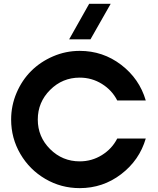

<svg xmlns="http://www.w3.org/2000/svg" viewBox="-20 -972 822 1002"><path d="M340.8 -766.6 445.3 -952.1H557.6L452.1 -766.6ZM396 -129.9Q459 -129.9 511.7 -162.6Q564.5 -195.3 591.8 -249H740.7Q707.5 -135.7 612.3 -63Q517.1 9.8 396 9.8Q298.8 9.8 216.6 -38.3Q134.3 -86.4 86.2 -168.7Q38.1 -251 38.1 -348.1Q38.1 -420.9 66.4 -487.3Q94.7 -553.7 142.8 -601.6Q190.9 -649.4 257.1 -678Q323.2 -706.5 396 -706.5Q517.1 -706.5 612.3 -633.8Q707.5 -561 740.7 -447.8H591.8Q564.5 -501.5 511.7 -534.2Q459 -566.9 396 -566.9Q305.7 -566.9 241.5 -502.7Q177.2 -438.5 177.2 -348.1Q177.2 -257.8 241.5 -193.8Q305.7 -129.9 396 -129.9Z"/></svg>

Font: Basically A Sans Serif
Style: Bold
Weight: 700
Designer: Hyung-Suk Kim
Foundry: Mental Design
Version: 1.000